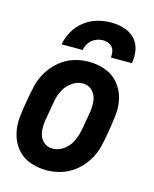

<svg xmlns="http://www.w3.org/2000/svg" viewBox="-113 -820 727 905"><g transform="rotate(15 250.0 -368.0)"><path d="M117 -584Q123 -618 140.5 -649Q158 -680 187 -702.5Q216 -725 249.5 -734.5Q283 -744 317 -744Q349 -744 380 -734.5Q411 -725 432.5 -703Q454 -681 460 -649Q466 -617 460 -584H357Q360 -602 355 -619Q350 -636 334.5 -644.5Q319 -653 301 -653Q282 -653 264 -644.5Q246 -636 234.5 -619.5Q223 -603 220 -584ZM201 8Q159 8 120 -6Q81 -20 56 -50.5Q31 -81 21 -120.5Q11 -160 15.5 -202.5Q20 -245 28 -287Q34 -324 42.5 -360Q51 -396 71 -429.5Q91 -463 122 -489Q153 -515 189 -526.5Q225 -538 263 -538H264Q306 -538 344.5 -524Q383 -510 408.5 -479.5Q434 -449 444 -409.5Q454 -370 449 -327.5Q444 -285 437 -243Q431 -206 422.5 -170Q414 -134 393.5 -100Q373 -66 342 -40.5Q311 -15 274 -3.5Q237 8 201 8ZM202 -98Q229 -98 253 -114Q277 -130 290.5 -154.5Q304 -179 310 -205Q316 -231 320 -257Q325 -284 329.5 -312Q334 -340 330.5 -367Q327 -394 308.5 -413Q290 -432 263 -432Q236 -432 212 -416Q188 -400 174 -375.5Q160 -351 154.5 -325Q149 -299 145 -273Q140 -246 135.5 -218Q131 -190 134 -163Q137 -136 155.5 -117Q174 -98 202 -98Z"/></g></svg>

Font: Iosevka SS08
Style: Bold Italic
Weight: 700
Italic angle: -10°
Monospace: yes
Designer: Belleve Invis
Foundry: Belleve Invis
Version: 2.1.0; ttfautohint (v1.8.2)